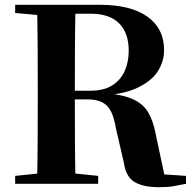

<svg xmlns="http://www.w3.org/2000/svg" viewBox="-20 -764 801 798"><path d="M43 0V-33L200 -49H231L388 -33V0ZM134 0Q136 -86 136.5 -173Q137 -260 137 -349V-394Q137 -483 136.5 -570Q136 -657 134 -744H294Q292 -658 291.5 -569.5Q291 -481 291 -382V-354Q291 -263 291.5 -175Q292 -87 294 0ZM640 14Q574 14 538.5 -8Q503 -30 495 -87L462 -230Q455 -272 442.5 -298.5Q430 -325 406.5 -338Q383 -351 343 -351H217V-387H356Q412 -387 447 -409.5Q482 -432 498.5 -469.5Q515 -507 515 -553Q515 -627 475 -667Q435 -707 357 -707H215V-744H395Q524 -744 593 -694.5Q662 -645 662 -556Q662 -509 636 -468Q610 -427 551 -399Q492 -371 393 -366V-377Q479 -374 526 -354.5Q573 -335 595 -298.5Q617 -262 627 -207L669 -10L591 -44L753 -33V0Q724 6 700 10Q676 14 640 14ZM43 -710V-744H215V-696H200Z"/></svg>

Font: Noto Serif TC ExtraLight ExtraBold
Style: Regular
Weight: 800
Version: Version 2.002-H1;hotconv 1.1.0;makeotfexe 2.6.0